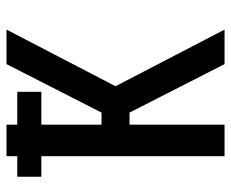

<svg xmlns="http://www.w3.org/2000/svg" viewBox="-80 -630 710 590"><g transform="rotate(-90 275.0 -335.0)"><path d="M90 0V-563H27V-637H90V-670H187V-637H288V-563H187V-378H224L373 -670H479L305 -335L479 0H373L224 -292H187V0Z"/></g></svg>

Font: Lode Dark
Style: Bold
Weight: 700
Monospace: yes
Designer: Belleve Invis
Foundry: Belleve Invis
Version: Version 29.2.0; ttfautohint (v1.8.3)